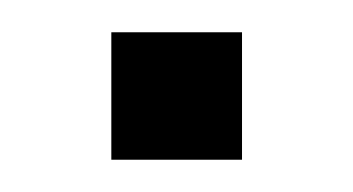

<svg xmlns="http://www.w3.org/2000/svg" viewBox="-20 -366 219 119"><path d="M49 -346H130V-267H49Z"/></svg>

Font: Pridi Light
Style: Regular
Weight: 300
Designer: Katatrad Team
Foundry: CadsonDemak
Version: Version 1.003